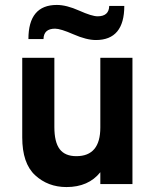

<svg xmlns="http://www.w3.org/2000/svg" viewBox="-20 -745 631 777"><path d="M368 -583Q330 -583 277.5 -606Q225 -629 203 -629Q157 -629 156 -587H95Q95 -725 210 -725Q249 -725 300.5 -702Q352 -679 375 -679Q421 -679 422 -721H483Q483 -583 368 -583ZM70 -189V-511H200V-231Q200 -170 221.5 -141.5Q243 -113 289 -113Q386 -113 386 -229V-511H516V0H386V-48Q338 12 249 12Q174 12 122 -36Q70 -84 70 -189Z"/></svg>

Font: ReCut ExtraBold
Style: Regular
Weight: 800
Designer: Giant Group (for alternate capitals set)
Version: Version 2.002;FEAKit 1.0